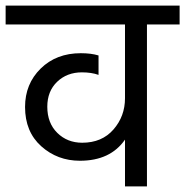

<svg xmlns="http://www.w3.org/2000/svg" viewBox="-42 -662 658 682"><path d="M596 -642V-575H480V0H402V-166Q350 -91 242 -91Q162 -91 104.5 -142.5Q47 -194 47 -282Q47 -364 102.5 -418.5Q158 -473 245 -473Q282 -473 308 -465V-396Q283 -405 249 -405Q196 -405 161 -371.5Q126 -338 126 -283Q126 -225 161.5 -190Q197 -155 250 -155Q320 -155 361 -202Q402 -249 402 -313V-575H-22V-642Z"/></svg>

Font: Hind
Style: Regular
Weight: 400
Designer: Manushi Parikh, Satya Rajpurohit
Foundry: Indian Type Foundry
Version: Version 2.000;PS 1.0;hotconv 1.0.79;makeotf.lib2.5.61930